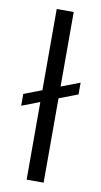

<svg xmlns="http://www.w3.org/2000/svg" viewBox="-86 -790 438 831"><g transform="rotate(10 132.5 -375.0)"><path d="M251 -454.1V-402.3L168.5 -370.6V0H93.8V-341.3L15.1 -311V-362.8L93.8 -393.1V-750H168.5V-422.4Z"/></g></svg>

Font: Vazirmatn RD Light
Style: Regular
Weight: 300
Designer: Saber Rastikerdar
Foundry: Saber Rastikerdar
Version: Version 32.102